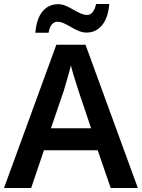

<svg xmlns="http://www.w3.org/2000/svg" viewBox="-20 -941 711 961"><path d="M534 0 469 -189H200L136 0H0L262 -717H408L670 0ZM374 -483Q370 -497 362 -521Q354 -545 346.5 -570.5Q339 -596 335 -613Q330 -593 322.5 -567Q315 -541 308.5 -518Q302 -495 298 -483L235 -299H436ZM527 -921Q521 -851 490.5 -814.5Q460 -778 414 -778Q394 -778 374.5 -786Q355 -794 336.5 -805Q318 -816 300.5 -824Q283 -832 266 -832Q251 -832 239.5 -818.5Q228 -805 223 -777H157Q160 -813 169 -839.5Q178 -866 193 -884Q208 -902 227.5 -911Q247 -920 271 -920Q290 -920 309 -912Q328 -904 346.5 -893Q365 -882 383 -874Q401 -866 417 -866Q432 -866 443.5 -880Q455 -894 461 -921Z"/></svg>

Font: Noto Sans Thai SemiBold
Style: Regular
Weight: 600
Version: Version 2.001